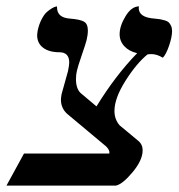

<svg xmlns="http://www.w3.org/2000/svg" viewBox="-49 -579 557 599"><path d="M202.1 -289.1 252 -247.1Q311.5 -343.8 378.9 -413.1Q353.5 -418.9 338.9 -434.8Q324.2 -450.7 324.2 -472.2Q324.2 -498 342.8 -528.6Q361.3 -559.1 384.8 -559.1Q384.8 -558.6 384.3 -556.9Q383.8 -555.2 383.8 -554.2Q383.8 -524.4 433.1 -521Q444.3 -520 450.2 -519Q456.1 -518.1 464.6 -515.6Q473.1 -513.2 477.3 -509.3Q481.4 -505.4 484.6 -498.5Q487.8 -491.7 487.8 -481.9Q487.8 -463.9 478.5 -436.5Q469.2 -409.2 459 -398.9Q440.4 -410.2 423.8 -410.2Q416 -410.2 411.1 -409.2Q376.5 -380.9 342.3 -326.7Q308.1 -272.5 308.1 -232.9Q308.1 -206.5 324.2 -188L381.8 -140.1Q396 -128.9 396 -109.9Q396 -79.6 365 -42.2Q334 -4.9 313 0H-28.8L25.9 -100.1H292Q294.4 -109.9 282.2 -122.1L160.2 -224.1Q141.1 -241.7 141.1 -268.1Q141.1 -273.4 143.1 -285.2L163.1 -356.9Q167 -376.5 167 -383.8Q167 -416 136.2 -416Q104 -416 85.4 -430.2Q66.9 -444.3 66.9 -469.2Q66.9 -473.1 68.8 -484.9Q73.2 -504.4 81.1 -519.3Q88.9 -534.2 96.9 -541.3Q105 -548.3 112.3 -552.7Q119.6 -557.1 124 -558.1L128.9 -559.1V-556.2Q128.9 -523.9 168.9 -521Q200.2 -518.6 212.6 -511.7Q225.1 -504.9 225.1 -483.9Q225.1 -470.2 221.2 -454.1Q218.8 -443.8 206.1 -407Q193.4 -370.1 190.9 -357.9Q188 -346.2 188 -332Q188 -303.2 202.1 -289.1Z"/></svg>

Font: Common Serif
Style: Bold Italic
Weight: 700
Italic angle: -12°
Designer: Philipp H. Poll, Khaled Hosny
Foundry: Stefan Peev, Context Ltd.
Version: Version 1.026